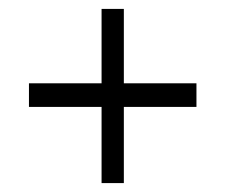

<svg xmlns="http://www.w3.org/2000/svg" viewBox="-20 -484 506 431"><path d="M45 -244V-297H208V-464H258V-297H421V-244H258V-73H208V-244Z"/></svg>

Font: Poly
Style: Regular
Weight: 400
Designer: Jos Nicols Silva Schwarzenberg
Foundry: Jose Nicolas Silva Schwarzenberg
Version: Version 1.001